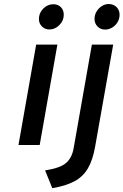

<svg xmlns="http://www.w3.org/2000/svg" viewBox="-20 -738 628 977"><path d="M74 0 164 -511H272L182 0ZM231 -588Q208.5 -588 193.2 -603.5Q178 -619 178 -641.5Q178 -671.5 200 -694Q222 -716.5 251.5 -716.5Q275 -716.5 289.8 -701.5Q304.5 -686.5 304.5 -663Q304.5 -633 282.2 -610.5Q260 -588 231 -588ZM246 219.5 209.5 129Q284 118 315.2 92Q346.5 66 355 14.5L447.5 -511H556L464 8.5Q452 77 427 119.2Q402 161.5 358.2 184.8Q314.5 208 246 219.5ZM515 -587.5Q491.5 -587.5 476.2 -603.2Q461 -619 461 -641.5Q461 -662 471.2 -679.2Q481.5 -696.5 498 -707Q514.5 -717.5 533 -717.5Q557.5 -717.5 573 -702Q588.5 -686.5 588.5 -663Q588.5 -642.5 578.2 -625.2Q568 -608 551 -597.8Q534 -587.5 515 -587.5Z"/></svg>

Font: Overpass SemiBold
Style: Italic
Weight: 600
Italic angle: -10°
Designer: Delve Withrington, Dave Bailey, Thomas Jockin
Foundry: Delve Fonts LLC
Version: Version 4.000